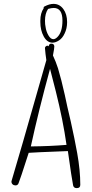

<svg xmlns="http://www.w3.org/2000/svg" viewBox="-20 -958 473 990"><path d="M238 -603Q247 -567 268 -486Q305 -338 323 -211Q239 -204 139 -203Q179 -387 238 -603ZM231 -719Q226 -725 218.5 -720.5Q211 -716 212 -708Q214 -681 219 -648Q68 -117 41 -30L39 -22Q39 -13 45 -7.5Q51 -2 60 -2Q72 -2 76 -14Q82 -27 128 -170Q146 -172 330 -179Q350 -36 357 -2Q360 12 376 12Q394 12 394 -5Q394 -80 378 -169Q365 -241 345 -331Q325 -415 314 -469Q297 -546 279 -606Q268 -640 253 -672Q253 -674 255 -683.5Q257 -693 258.5 -703Q260 -713 260 -718Q260 -733 244 -733Q233 -733 231 -719ZM302 -852Q302 -793 276 -767Q265 -756 255 -756Q241 -756 229.5 -776Q218 -796 215 -819Q212 -831 212 -851Q212 -889 228 -912Q245 -917 257 -917Q302 -917 302 -852ZM256 -938Q235 -938 210 -925Q205 -923 205 -919V-915Q188 -890 188 -852V-844Q188 -802 205.5 -770Q223 -738 251 -738Q266 -738 284 -749.5Q302 -761 313 -785Q326 -811 326 -844Q326 -885 306.5 -911.5Q287 -938 256 -938Z"/></svg>

Font: Neythal
Style: Regular
Weight: 400
Designer: Tharique Azeez
Foundry: Tharique Azeez
Version: Version 0.44